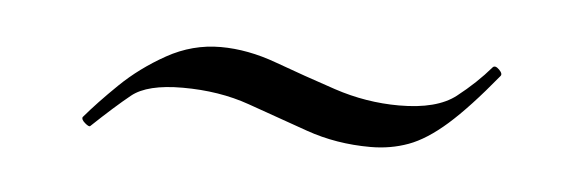

<svg xmlns="http://www.w3.org/2000/svg" viewBox="-24 -275 492 162"><g transform="rotate(5 221.5 -194.0)"><path d="M313 -194Q345 -194 361 -206.5Q377 -219 389 -233Q391 -235 394.5 -231.5Q398 -228 396 -226Q373 -198 356 -183Q339 -168 324 -162.5Q309 -157 292 -157Q263 -157 237.5 -166Q212 -175 186.5 -184Q161 -193 130 -193Q100 -193 87 -182.5Q74 -172 55 -154Q54 -153 50.5 -156Q47 -159 48 -161Q59 -174 75.5 -190Q92 -206 113.5 -218Q135 -230 159 -230Q182 -230 206.5 -221Q231 -212 258 -203Q285 -194 313 -194Z"/></g></svg>

Font: Cormorant Garamond Light Light
Style: Regular
Weight: 300
Version: Version 4.001